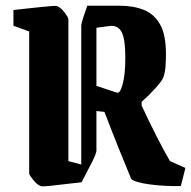

<svg xmlns="http://www.w3.org/2000/svg" viewBox="-20 -640 668 671"><path d="M438 -16Q420 -59 394.5 -122.5Q369 -186 345 -249Q338 -250 331 -250.5Q324 -251 317 -252V-114Q317 -108 310.5 -92.5Q304 -77 293 -57L265 -3Q243 -1 212 3Q181 7 155.5 9.5Q130 12 124 11Q111 7 97.5 -9.5Q84 -26 82 -33V-530L27 -550V-605Q44 -607 67.5 -609.5Q91 -612 114.5 -614.5Q138 -617 155.5 -618.5Q173 -620 178 -619Q191 -615 204 -598.5Q217 -582 219 -574V-77L264 -65V-548Q264 -558 270.5 -577.5Q277 -597 285 -620H398Q446 -620 482.5 -605.5Q519 -591 539.5 -554.5Q560 -518 560 -451Q560 -430 558.5 -408.5Q557 -387 551 -370Q546 -357 523 -331.5Q500 -306 475 -284V-271Q499 -219 526.5 -165Q554 -111 574 -77L628 -53L612 10Q588 11 559 9.5Q530 8 503.5 4.5Q477 1 459 -4.5Q441 -10 438 -16ZM389 -316Q400 -313 409 -347Q418 -381 418 -438Q418 -505 404.5 -529Q391 -553 362 -549L317 -543V-340Z"/></svg>

Font: Grenze Gotisch
Style: Bold
Weight: 700
Designer: Renata Polastri
Foundry: Omnibus-Type
Version: Version 1.001